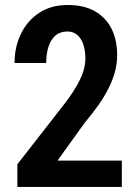

<svg xmlns="http://www.w3.org/2000/svg" viewBox="-20 -741 543 761"><path d="M462.9 -104.5V0H48.8V-89.8L242.2 -337.9Q271.5 -377.9 288.1 -408.2Q304.7 -438.5 311.5 -462.6Q318.4 -486.8 318.4 -509.3Q318.4 -541 310.1 -565.2Q301.8 -589.4 285.9 -602.8Q270 -616.2 247.1 -616.2Q218.3 -616.2 199.7 -600.1Q181.2 -584 172.1 -555.7Q163.1 -527.3 163.1 -491.2H37.6Q37.6 -553.7 62.7 -606.2Q87.9 -658.7 135 -689.9Q182.1 -721.2 248.5 -721.2Q312 -721.2 355.5 -696.8Q398.9 -672.4 421.6 -627.9Q444.3 -583.5 444.3 -522Q444.3 -487.8 435.1 -454.6Q425.8 -421.4 409.2 -388.7Q392.6 -356 368.7 -322.5Q344.7 -289.1 315.4 -253.9L208 -104.5Z"/></svg>

Font: Roboto Condensed SemiBold
Style: Regular
Weight: 600
Designer: Christian Robertson
Foundry: Google
Version: Version 3.008; 2023